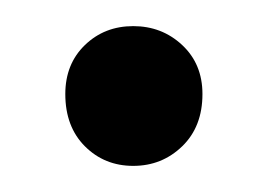

<svg xmlns="http://www.w3.org/2000/svg" viewBox="-20 -118 205 147"><path d="M82 9Q60 9 45 -6Q30 -21 30 -46Q30 -69 45 -83.5Q60 -98 82 -98Q104 -98 119.5 -83.5Q135 -69 135 -46Q135 -21 119.5 -6Q104 9 82 9Z"/></svg>

Font: Average
Style: Regular
Weight: 400
Designer: Eduardo Tunni
Foundry: Eduardo Rodriguez Tunni
Version: Version 1.003; ttfautohint (v1.8.4.7-5d5b)